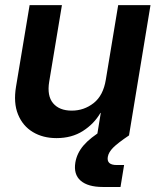

<svg xmlns="http://www.w3.org/2000/svg" viewBox="-20 -536 627 760"><path d="M398.9 -220.7 447.8 -515.6H575.7L490.7 0H364.3L378.9 -88.9H377.4Q352.5 -45.9 308.3 -17.6Q264.2 10.7 203.6 10.7Q149.9 10.7 109.9 -13.4Q69.8 -37.6 51.3 -83.3Q32.7 -128.9 43.5 -193.4L97.2 -515.6H225.1L174.8 -212.9Q165.5 -156.7 190.2 -127.4Q214.8 -98.1 264.2 -98.1Q312.5 -98.1 350.6 -127.9Q388.7 -157.7 398.9 -220.7ZM386.7 204.1Q328.1 204.1 299.3 179.2Q270.5 154.3 278.3 106.9Q284.7 69.8 311 39.3Q337.4 8.8 388.2 -22L490.7 0Q445.8 30.3 427.7 48.6Q409.7 66.9 406.7 85Q401.4 117.2 441.9 117.2H471.2L457 204.1Z"/></svg>

Font: Inter Display Semi Bold
Style: Italic
Weight: 600
Italic angle: -9.39999°
Designer: Rasmus Andersson
Foundry: rsms
Version: Version 4.000;git-4fc901f